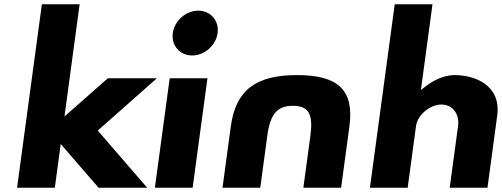

<svg xmlns="http://www.w3.org/2000/svg" viewBox="-20 -880 2355 900"><path d="M715.4 -513H485.4L282.2 -334L353.3 -860H176.3L60 0H237L264.7 -205L442 0H670L438.2 -268Z M909.2 -830C851.2 -830 797.9 -783 790 -725C782.2 -667 822.8 -620 880.8 -620C938.8 -620 992.2 -667 1000 -725C1007.9 -783 967.2 -830 909.2 -830ZM775.4 -513H952.4L883 0H706Z M1200 0H1023L1061.8 -287C1085.1 -459 1180.4 -528 1372.4 -528C1564.4 -528 1641.1 -459 1617.8 -287L1579 0H1402L1435 -244C1448.6 -345 1426.9 -384 1352.9 -384C1278.9 -384 1246.6 -345 1233 -244Z M1714 0H1891L1930.2 -290C1937.1 -341 1995.7 -390 2048.7 -390C2105.7 -390 2134.1 -341 2127.2 -290L2088 0H2265L2310.7 -338C2330 -481 2205.4 -528 2111.4 -528C2055.4 -528 2000.5 -499 1955.1 -459H1953.1L2007.3 -860H1830.3Z"/></svg>

Font: Hussar Techniczny
Style: Bold 
Weight: 700
Foundry: Cannot Into Space Fonts
Version: Version 0.77